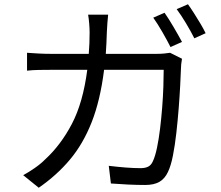

<svg xmlns="http://www.w3.org/2000/svg" viewBox="-20 -844 1040 902"><path d="M753 -784Q772 -757 795.5 -717Q819 -677 835 -647L781 -623Q766 -653 743 -693Q720 -733 700 -761ZM863 -824Q876 -806 892 -781Q908 -756 922.5 -731.5Q937 -707 946 -688L893 -664Q877 -696 854 -734.5Q831 -773 810 -801ZM488 -775Q486 -759 484.5 -735.5Q483 -712 482 -694Q481 -667 480 -641.5Q479 -616 477 -591H715Q735 -591 750.5 -592.5Q766 -594 779 -596L835 -568Q830 -540 830 -519Q829 -490 826.5 -441.5Q824 -393 819.5 -335.5Q815 -278 808.5 -220Q802 -162 792.5 -113.5Q783 -65 769 -36Q754 -4 728.5 10.5Q703 25 662 25Q624 25 582 23Q540 21 501 18L491 -65Q532 -60 570.5 -57Q609 -54 640 -54Q662 -54 676 -61Q690 -68 698 -86Q709 -109 717.5 -149.5Q726 -190 732 -239.5Q738 -289 742 -340.5Q746 -392 747.5 -438Q749 -484 749 -516H469Q451 -372 410.5 -269.5Q370 -167 308 -93.5Q246 -20 162 38L89 -21Q113 -34 141.5 -53.5Q170 -73 192 -95Q266 -163 318 -262.5Q370 -362 390 -516H222Q193 -516 163 -515.5Q133 -515 107 -512V-596Q133 -594 163 -592.5Q193 -591 221 -591H397Q399 -615 400 -640.5Q401 -666 401 -692Q401 -709 399 -733.5Q397 -758 394 -775Z"/></svg>

Font: Chiron Sans HK TT
Style: Regular
Weight: 400
Designer: Ryoko NISHIZUKA 西塚涼子 (kana, bopomofo & ideographs); Paul D. Hunt (Latin, Greek & Cyrillic); Sandoll Communications 산돌커뮤니
Foundry: Adobe
Version: Version 2.022;hotconv 1.0.109;makeotfexe 2.5.65596